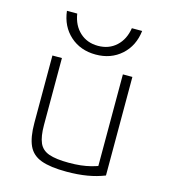

<svg xmlns="http://www.w3.org/2000/svg" viewBox="-112 -838 825 937"><g transform="rotate(15 300.0 -369.5)"><path d="M310 10Q229 10 182.5 -7Q136 -24 117 -65.5Q98 -107 98 -180V-520H146V-182Q146 -124 160 -92Q174 -60 210 -47.5Q246 -35 310 -35Q343 -35 370 -38Q397 -41 422.5 -47.5Q448 -54 474 -65L454 -34V-520H502V-22Q462 -6 415 2Q368 10 310 10ZM300 -579Q223 -579 171 -625.5Q119 -672 110 -749H162Q171 -691 208 -657Q245 -623 300 -623Q355 -623 392 -657Q429 -691 438 -749H490Q481 -672 429 -625.5Q377 -579 300 -579Z"/></g></svg>

Font: M PLUS Code Latin Expanded Light
Style: Regular
Weight: 300
Width: 7
Designer: Coji Morishita
Foundry: UNDERFOREST DESIGN
Version: Version 1.002; ttfautohint (v1.8.3)